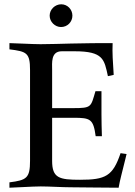

<svg xmlns="http://www.w3.org/2000/svg" viewBox="-20 -875 631 895"><path d="M264.5 -749C294.5 -749 317.5 -773 317.5 -802C317.5 -831 294.5 -855 265.5 -855C236.5 -855 211.5 -831 211.5 -802C211.5 -773 236.5 -749 264.5 -749ZM542 -161C506 -54 472 -37 353 -37C256 -37 223 -45 223 -125V-326H323C402 -326 415 -320 426 -240H455C454 -274 453 -309 453 -342V-450H425C403 -376 408 -371 321 -371H223V-549C223 -581 216 -636 268 -636H328C462 -636 466 -598 483 -520L510 -526C506 -589 503 -628 505 -674C445 -674 386 -674 310 -672C270 -671 209 -669 169 -669C129 -669 44 -674 24 -674V-645C104 -635 120 -629 120 -549V-125C120 -45 104 -35 24 -25V0C44 0 130 -6 170 -6C210 -6 270 -2 310 -2C350 -2 459 0 533 0C539 -36 550 -74 563 -128L570 -157Z"/></svg>

Font: Sibila
Style: Regular
Weight: 400
Designer: Stefan Peev
Foundry: Context Ltd
Version: Version 1.000